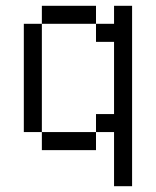

<svg xmlns="http://www.w3.org/2000/svg" viewBox="-20 -520 540 665"><path d="M375 -62.5V125H437.5Q437.5 125 437.5 -500H375V-437.5H312.5V-375H375Q375 -375 375 -125H312.5V-62.5H125V0H312.5V-62.5ZM125 -62.5Q125 -62.5 125 -437.5H62.5Q62.5 -437.5 62.5 -62.5ZM125 -437.5H312.5V-500H125Z"/></svg>

Font: Unifont
Style: Regular
Weight: 500
Version: Version 13.0.05